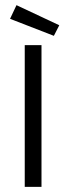

<svg xmlns="http://www.w3.org/2000/svg" viewBox="-20 -725 257 745"><path d="M19 0ZM141 0V-550H76V0ZM210 -627 189 -586 19 -652 44 -705Z"/></svg>

Font: Cambay Devanagari
Style: Regular
Weight: 400
Designer: Pooja Saxena
Foundry: Pooja Saxena
Version: Version 1.180;PS 001.180;hotconv 1.0.70;makeotf.lib2.5.58329